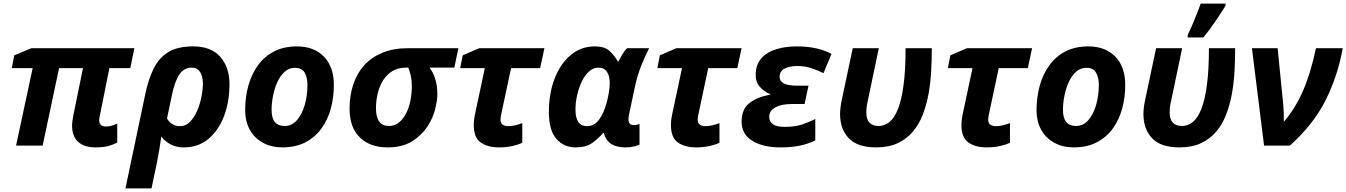

<svg xmlns="http://www.w3.org/2000/svg" viewBox="-20 -816 7545 1076"><path d="M60 -506 156 -546H733L710 -434H593L540 -170Q536 -155 536 -142Q536 -107 573 -107Q590 -107 605.5 -111.5Q621 -116 637 -123V-17Q617 -6 588 2Q559 10 516 10Q452 10 418 -21Q384 -52 384 -112Q384 -125 386 -139Q388 -153 391 -169L445 -434H311L219 0H70L163 -434H46Z M683 240 794 -288Q811 -370 840.5 -430.5Q870 -491 922.5 -523.5Q975 -556 1063 -556Q1163 -556 1214.5 -497.5Q1266 -439 1266 -344Q1266 -246 1235.5 -165.5Q1205 -85 1148 -37.5Q1091 10 1010 10Q968 10 936 -7Q904 -24 884 -51Q879 -13 872.5 24.5Q866 62 858 103L829 240ZM989 -109Q1022 -109 1046 -134.5Q1070 -160 1086 -198Q1102 -236 1109.5 -276Q1117 -316 1117 -346Q1117 -389 1101 -413Q1085 -437 1054 -437Q1011 -437 985 -398.5Q959 -360 943 -281L916 -152Q941 -109 989 -109Z M1563 10Q1502 10 1454.5 -15.5Q1407 -41 1380.5 -88Q1354 -135 1354 -200Q1354 -272 1372 -336.5Q1390 -401 1426 -450.5Q1462 -500 1516.5 -528Q1571 -556 1644 -556Q1739 -556 1795 -499Q1851 -442 1851 -340Q1851 -271 1834 -208Q1817 -145 1781.5 -96Q1746 -47 1691.5 -18.5Q1637 10 1563 10ZM1575 -110Q1616 -110 1644.5 -143Q1673 -176 1688 -228.5Q1703 -281 1703 -340Q1703 -381 1687.5 -408.5Q1672 -436 1633 -436Q1600 -436 1575 -413.5Q1550 -391 1534 -355Q1518 -319 1510 -278Q1502 -237 1502 -200Q1502 -110 1575 -110Z M1939 -207Q1939 -281 1960 -343.5Q1981 -406 2022 -451Q2063 -496 2124.5 -521Q2186 -546 2267 -546H2549L2526 -437H2387Q2405 -415 2418 -377Q2431 -339 2431 -288Q2431 -256 2419 -205.5Q2407 -155 2375.5 -107Q2344 -59 2290 -24.5Q2236 10 2151 10Q2054 10 1996.5 -46Q1939 -102 1939 -207ZM2160 -110Q2191 -110 2214.5 -128.5Q2238 -147 2254.5 -178Q2271 -209 2279.5 -249.5Q2288 -290 2288 -333Q2288 -365 2282.5 -390Q2277 -415 2268 -437H2254Q2211 -437 2179 -417.5Q2147 -398 2127 -366Q2107 -334 2097 -293Q2087 -252 2087 -210Q2087 -110 2160 -110Z M2573 -506 2666 -546H3031L3007 -434H2844L2788 -171Q2785 -156 2785 -145Q2785 -126 2797 -117.5Q2809 -109 2828 -109Q2848 -109 2866.5 -113.5Q2885 -118 2907 -126V-16Q2884 -5 2850.5 2.5Q2817 10 2777 10Q2713 10 2674 -17.5Q2635 -45 2635 -116Q2635 -141 2641 -171L2697 -434H2559Z M3205 10Q3140 10 3098 -38Q3056 -86 3056 -188Q3056 -293 3088.5 -376.5Q3121 -460 3179 -508Q3237 -556 3313 -556Q3366 -556 3394 -532Q3422 -508 3442 -472H3446Q3454 -488 3467 -510Q3480 -532 3494 -546H3618Q3601 -514 3576.5 -455Q3552 -396 3538 -329L3505 -173Q3502 -158 3502 -147Q3502 -115 3532 -115Q3540 -115 3549 -117Q3558 -119 3564 -121V-5Q3553 0 3532 5Q3511 10 3483 10Q3437 10 3406 -9Q3375 -28 3364 -71H3360Q3333 -39 3298.5 -14.5Q3264 10 3205 10ZM3270 -109Q3310 -109 3336.5 -144.5Q3363 -180 3378 -235Q3386 -261 3391.5 -293Q3397 -325 3397 -351Q3397 -390 3381.5 -413.5Q3366 -437 3334 -437Q3305 -437 3281.5 -416Q3258 -395 3241 -360Q3224 -325 3214.5 -283.5Q3205 -242 3205 -202Q3205 -109 3270 -109Z M3678 -506 3771 -546H4136L4112 -434H3949L3893 -171Q3890 -156 3890 -145Q3890 -126 3902 -117.5Q3914 -109 3933 -109Q3953 -109 3971.5 -113.5Q3990 -118 4012 -126V-16Q3989 -5 3955.5 2.5Q3922 10 3882 10Q3818 10 3779 -17.5Q3740 -45 3740 -116Q3740 -141 3746 -171L3802 -434H3664Z M4353 10Q4256 10 4196 -27Q4136 -64 4136 -134Q4136 -204 4180 -238.5Q4224 -273 4296 -285V-289Q4263 -302 4239 -328.5Q4215 -355 4215 -394Q4215 -454 4247 -489.5Q4279 -525 4331 -540.5Q4383 -556 4443 -556Q4506 -556 4554.5 -545Q4603 -534 4640 -514L4595 -406Q4560 -423 4525.5 -434.5Q4491 -446 4447 -446Q4405 -446 4377 -431.5Q4349 -417 4349 -385Q4349 -336 4445 -336H4511L4489 -233H4417Q4360 -233 4325.5 -214.5Q4291 -196 4291 -162Q4291 -105 4377 -105Q4435 -105 4475.5 -118.5Q4516 -132 4549 -149V-29Q4513 -11 4465.5 -0.5Q4418 10 4353 10Z M4688 -176Q4688 -209 4696 -249L4759 -546H4905L4842 -245Q4835 -216 4835 -186Q4835 -110 4904 -110Q4937 -110 4965 -132.5Q4993 -155 5013 -206.5Q5033 -258 5044 -341.5Q5055 -425 5055 -546H5202Q5202 -484 5198.5 -418.5Q5195 -353 5184 -291.5Q5173 -230 5152 -175Q5131 -120 5096.5 -79Q5062 -38 5011.5 -14Q4961 10 4890 10Q4785 10 4736.5 -41.5Q4688 -93 4688 -176Z M5306 -506 5399 -546H5764L5740 -434H5577L5521 -171Q5518 -156 5518 -145Q5518 -126 5530 -117.5Q5542 -109 5561 -109Q5581 -109 5599.5 -113.5Q5618 -118 5640 -126V-16Q5617 -5 5583.5 2.5Q5550 10 5510 10Q5446 10 5407 -17.5Q5368 -45 5368 -116Q5368 -141 5374 -171L5430 -434H5292Z M5998 10Q5937 10 5889.5 -15.5Q5842 -41 5815.5 -88Q5789 -135 5789 -200Q5789 -272 5807 -336.5Q5825 -401 5861 -450.5Q5897 -500 5951.5 -528Q6006 -556 6079 -556Q6174 -556 6230 -499Q6286 -442 6286 -340Q6286 -271 6269 -208Q6252 -145 6216.5 -96Q6181 -47 6126.5 -18.5Q6072 10 5998 10ZM6010 -110Q6051 -110 6079.5 -143Q6108 -176 6123 -228.5Q6138 -281 6138 -340Q6138 -381 6122.5 -408.5Q6107 -436 6068 -436Q6035 -436 6010 -413.5Q5985 -391 5969 -355Q5953 -319 5945 -278Q5937 -237 5937 -200Q5937 -110 6010 -110Z M6388 -176Q6388 -209 6396 -249L6459 -546H6605L6542 -245Q6535 -216 6535 -186Q6535 -110 6604 -110Q6637 -110 6665 -132.5Q6693 -155 6713 -206.5Q6733 -258 6744 -341.5Q6755 -425 6755 -546H6902Q6902 -484 6898.5 -418.5Q6895 -353 6884 -291.5Q6873 -230 6852 -175Q6831 -120 6796.5 -79Q6762 -38 6711.5 -14Q6661 10 6590 10Q6485 10 6436.5 -41.5Q6388 -93 6388 -176ZM6636 -606V-621Q6648 -644 6661.5 -675.5Q6675 -707 6687.5 -738.5Q6700 -770 6709 -796H6848V-784Q6824 -745 6793 -699Q6762 -653 6724 -606Z M7140 -546 7170 -245Q7173 -217 7174 -186Q7175 -155 7175 -133Q7240 -210 7282.5 -307.5Q7325 -405 7355 -546H7505Q7477 -391 7409.5 -255.5Q7342 -120 7209 0H7064L6996 -546Z"/></svg>

Font: BC Sans
Style: Bold Italic
Weight: 700
Italic angle: -12°
Designer: Monotype Design Team
Province of B.C.
Foundry: Monotype Imaging Inc.
Version: Version 2.000;GOOG;noto-source:20170915:90ef993387c0